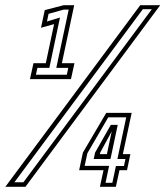

<svg xmlns="http://www.w3.org/2000/svg" viewBox="-64 -720 637 740"><path d="M51.5 -415 65 -476.5H112.5L144.5 -627L94 -613L108.5 -681L181.5 -700H222L174.5 -476.5H223L209.5 -415ZM74.5 -432H193.5L199.2 -458.5H153L200.8 -683H181.8L123.2 -666.8L117 -637.2L167.2 -652.5L126.2 -458.5H80.2ZM-43.5 0 476.5 -700H553.5L34 0ZM-8.5 -17.5H26.2L521.2 -684.5H486.5ZM321 0 335 -64H241L255.5 -132L345.5 -285H443.5L409.5 -126H438.5L425.5 -64H396.5L382.5 0ZM321 -126H348L367.5 -218H369L322.5 -132.5ZM342.8 -15.5H369L382.8 -80.2H413.8L419.5 -107.2H388.5L422.5 -267.8H353.2L272.8 -129.5L262.2 -80.8H356.5ZM297.2 -107.2 302.5 -132 363.2 -238.8H389.8L361.8 -107.2Z"/></svg>

Font: Tourney Thin
Style: Italic
Weight: 100
Italic angle: -12°
Designer: Tyler Finck
Foundry: Etcetera Type Co
Version: Version 1.015